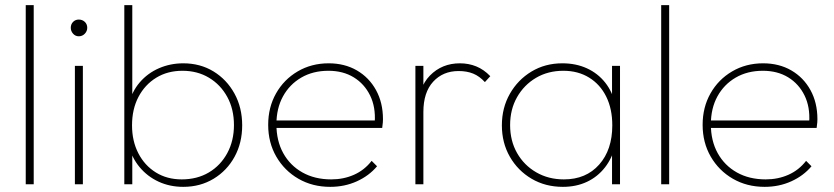

<svg xmlns="http://www.w3.org/2000/svg" viewBox="-20 -716 3242 746"><path d="M80 0V-696H111V0Z M271 0V-460H302V0ZM286 -575Q273 -575 264 -585Q255 -595 255 -608Q255 -622 264 -631Q273 -640 286 -640Q300 -640 309.5 -631Q319 -622 319 -608Q319 -595 309.5 -585Q300 -575 286 -575Z M692 10Q640 10 596.5 -10Q553 -30 522.5 -66.5Q492 -103 480 -152V-309Q492 -360 523 -396Q554 -432 598 -451Q642 -470 692 -470Q758 -470 809.5 -438.5Q861 -407 891 -352.5Q921 -298 921 -229Q921 -161 891.5 -107Q862 -53 810 -21.5Q758 10 692 10ZM463 0V-696H494V-348L484 -237L494 -123V0ZM686 -19Q746 -19 791.5 -46Q837 -73 863 -121Q889 -169 889 -230Q889 -292 863 -339.5Q837 -387 792 -414Q747 -441 689 -441Q631 -441 587 -414Q543 -387 518 -339.5Q493 -292 493 -229Q493 -168 517.5 -120.5Q542 -73 585.5 -46Q629 -19 686 -19Z M1263 10Q1194 10 1139.5 -21.5Q1085 -53 1053.5 -107.5Q1022 -162 1022 -231Q1022 -299 1052.5 -353Q1083 -407 1136.5 -438.5Q1190 -470 1257 -470Q1319 -470 1366.5 -442.5Q1414 -415 1441 -366Q1468 -317 1468 -253Q1468 -249 1467.5 -240.5Q1467 -232 1465 -219H1044V-248H1445L1436 -241Q1440 -300 1418 -345Q1396 -390 1354.5 -415.5Q1313 -441 1256 -441Q1196 -441 1150.5 -414.5Q1105 -388 1079.5 -341.5Q1054 -295 1054 -233Q1054 -169 1080.5 -121Q1107 -73 1155 -46Q1203 -19 1267 -19Q1315 -19 1355.5 -37Q1396 -55 1424 -91L1445 -70Q1414 -33 1366.5 -11.5Q1319 10 1263 10Z M1594 0V-460H1625V0ZM1625 -281 1604 -287Q1604 -375 1650.5 -422.5Q1697 -470 1767 -470Q1801 -470 1830.5 -458Q1860 -446 1885 -420L1864 -397Q1843 -420 1818.5 -430Q1794 -440 1762 -440Q1701 -440 1663 -398.5Q1625 -357 1625 -281Z M2167 10Q2099 10 2045.5 -21.5Q1992 -53 1961 -107Q1930 -161 1930 -229Q1930 -297 1961 -351.5Q1992 -406 2045 -438Q2098 -470 2165 -470Q2218 -470 2260.5 -450.5Q2303 -431 2331.5 -395Q2360 -359 2371 -309V-152Q2359 -102 2330.5 -65.5Q2302 -29 2260.5 -9.5Q2219 10 2167 10ZM2171 -19Q2257 -19 2308 -76.5Q2359 -134 2359 -229Q2359 -293 2335.5 -340.5Q2312 -388 2269 -414.5Q2226 -441 2169 -441Q2109 -441 2062.5 -413.5Q2016 -386 1989 -338.5Q1962 -291 1962 -230Q1962 -169 1989 -121.5Q2016 -74 2063.5 -46.5Q2111 -19 2171 -19ZM2358 0V-123L2367 -237L2358 -348V-460H2389V0Z M2549 0V-696H2580V0Z M2951 10Q2882 10 2827.5 -21.5Q2773 -53 2741.5 -107.5Q2710 -162 2710 -231Q2710 -299 2740.5 -353Q2771 -407 2824.5 -438.5Q2878 -470 2945 -470Q3007 -470 3054.5 -442.5Q3102 -415 3129 -366Q3156 -317 3156 -253Q3156 -249 3155.5 -240.5Q3155 -232 3153 -219H2732V-248H3133L3124 -241Q3128 -300 3106 -345Q3084 -390 3042.5 -415.5Q3001 -441 2944 -441Q2884 -441 2838.5 -414.5Q2793 -388 2767.5 -341.5Q2742 -295 2742 -233Q2742 -169 2768.5 -121Q2795 -73 2843 -46Q2891 -19 2955 -19Q3003 -19 3043.5 -37Q3084 -55 3112 -91L3133 -70Q3102 -33 3054.5 -11.5Q3007 10 2951 10Z"/></svg>

Font: Outfit Thin
Style: Regular
Weight: 100
Designer: Rodrigo Fuenzalida
Foundry: fragTYPE
Version: Version 1.100;gftools[0.9.27]